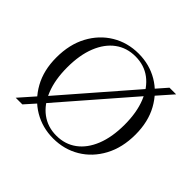

<svg xmlns="http://www.w3.org/2000/svg" viewBox="-127 -655 817 817"><g transform="rotate(45 281.0 -246.5)"><path d="M45 0 115.5 -80 124.5 -88.5 417.5 -426 429 -437.5 477.5 -493H517.5L448 -414L436.5 -402.5L143.5 -65L134.5 -55.5L85 0ZM281 -8Q333.5 -8 372.2 -36.5Q411 -65 432.5 -118.5Q454 -172 454 -246.5Q454 -320 432.5 -373.5Q411 -427 372.5 -456Q334 -485 281 -485Q229 -485 190.2 -456.5Q151.5 -428 130 -374.5Q108.5 -321 108.5 -246.5Q108.5 -173 129.8 -119.5Q151 -66 190 -37Q229 -8 281 -8ZM280 10Q215.5 10 162.5 -21.2Q109.5 -52.5 77.8 -109.5Q46 -166.5 46 -243.5Q46 -322 77.2 -380.2Q108.5 -438.5 162.2 -470.8Q216 -503 282.5 -503Q347.5 -503 400.5 -471.8Q453.5 -440.5 485 -383.5Q516.5 -326.5 516.5 -249.5Q516.5 -171 485 -112.5Q453.5 -54 400 -22Q346.5 10 280 10Z"/></g></svg>

Font: Newsreader 60pt Light
Style: Regular
Weight: 300
Designer: Hugues Gentile
Foundry: Production Type
Version: Version 1.003